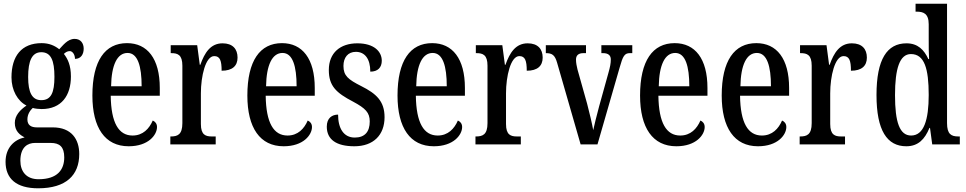

<svg xmlns="http://www.w3.org/2000/svg" viewBox="-20 -780 5218 1037"><path d="M186 237C337 237 408 166 408 52C408 -28 366 -92 265 -92H179C148 -92 128 -104 128 -135C128 -164 144 -185 157 -197C168 -193 192 -191 205 -191C312 -191 363 -264 363 -367C363 -427 346 -462 325 -489C334 -497 343 -504 357 -504C371 -504 385 -486 385 -462C418 -462 432 -488 432 -517C432 -546 416 -570 383 -570C344 -570 318 -532 300 -514C276 -533 246 -547 205 -547C96 -547 42 -477 42 -362C42 -293 75 -234 123 -210C88 -186 60 -156 60 -116C60 -72 87 -51 113 -38C58 -26 10 17 10 94C10 185 68 237 186 237ZM203 -239C153 -239 132 -281 132 -364C132 -452 153 -498 203 -498C255 -498 274 -454 274 -365C274 -280 256 -239 203 -239ZM188 188C122 188 90 146 90 88C90 13 131 -8 169 -8H254C302 -8 327 13 327 70C327 136 291 188 188 188Z M675 10C781 10 828 -51 828 -94C828 -113 817 -124 805 -129C786 -85 752 -48 696 -48C621 -48 580 -116 578 -263H843V-305C843 -463 776 -547 666 -547C547 -547 479 -452 479 -264C479 -90 547 10 675 10ZM745 -314H580C582 -429 613 -494 669 -494C724 -494 745 -422 745 -314Z M900 0H1145V-43H1124C1091 -43 1065 -51 1065 -110V-276C1065 -368 1090 -477 1137 -477C1168 -477 1177 -453 1177 -398C1235 -398 1263 -424 1263 -469C1263 -515 1237 -546 1182 -546C1117 -546 1085 -495 1062 -430H1059L1045 -536H902V-493H905C940 -493 965 -484 965 -425V-115C965 -52 938 -43 903 -43H900Z M1512 10C1618 10 1665 -51 1665 -94C1665 -113 1654 -124 1642 -129C1623 -85 1589 -48 1533 -48C1458 -48 1417 -116 1415 -263H1680V-305C1680 -463 1613 -547 1503 -547C1384 -547 1316 -452 1316 -264C1316 -90 1384 10 1512 10ZM1582 -314H1417C1419 -429 1450 -494 1506 -494C1561 -494 1582 -422 1582 -314Z M1894 10C1997 10 2057 -51 2057 -147C2057 -233 2013 -274 1931 -315C1860 -351 1835 -371 1835 -424C1835 -469 1859 -500 1902 -500C1950 -500 1980 -463 1980 -393C2021 -393 2042 -416 2042 -452C2042 -502 2000 -546 1910 -546C1818 -546 1756 -495 1756 -402C1756 -316 1795 -279 1887 -231C1954 -195 1977 -172 1977 -124C1977 -69 1951 -37 1896 -37C1836 -37 1806 -87 1806 -161C1774 -161 1745 -143 1745 -96C1745 -26 1797 10 1894 10Z M2323 10C2429 10 2476 -51 2476 -94C2476 -113 2465 -124 2453 -129C2434 -85 2400 -48 2344 -48C2269 -48 2228 -116 2226 -263H2491V-305C2491 -463 2424 -547 2314 -547C2195 -547 2127 -452 2127 -264C2127 -90 2195 10 2323 10ZM2393 -314H2228C2230 -429 2261 -494 2317 -494C2372 -494 2393 -422 2393 -314Z M2548 0H2793V-43H2772C2739 -43 2713 -51 2713 -110V-276C2713 -368 2738 -477 2785 -477C2816 -477 2825 -453 2825 -398C2883 -398 2911 -424 2911 -469C2911 -515 2885 -546 2830 -546C2765 -546 2733 -495 2710 -430H2707L2693 -536H2550V-493H2553C2588 -493 2613 -484 2613 -425V-115C2613 -52 2586 -43 2551 -43H2548Z M2989 -441 3116 0H3207L3327 -416C3344 -477 3353 -493 3382 -493H3395V-536H3228V-493H3237C3265 -493 3279 -481 3279 -459C3279 -437 3275 -418 3266 -386L3216 -206C3201 -152 3190 -103 3184 -77C3178 -111 3164 -171 3151 -220L3099 -405C3095 -422 3091 -440 3091 -458C3091 -479 3102 -493 3131 -493H3145V-536H2928V-493C2962 -493 2977 -483 2989 -441Z M3633 10C3739 10 3786 -51 3786 -94C3786 -113 3775 -124 3763 -129C3744 -85 3710 -48 3654 -48C3579 -48 3538 -116 3536 -263H3801V-305C3801 -463 3734 -547 3624 -547C3505 -547 3437 -452 3437 -264C3437 -90 3505 10 3633 10ZM3703 -314H3538C3540 -429 3571 -494 3627 -494C3682 -494 3703 -422 3703 -314Z M4074 10C4180 10 4227 -51 4227 -94C4227 -113 4216 -124 4204 -129C4185 -85 4151 -48 4095 -48C4020 -48 3979 -116 3977 -263H4242V-305C4242 -463 4175 -547 4065 -547C3946 -547 3878 -452 3878 -264C3878 -90 3946 10 4074 10ZM4144 -314H3979C3981 -429 4012 -494 4068 -494C4123 -494 4144 -422 4144 -314Z M4299 0H4544V-43H4523C4490 -43 4464 -51 4464 -110V-276C4464 -368 4489 -477 4536 -477C4567 -477 4576 -453 4576 -398C4634 -398 4662 -424 4662 -469C4662 -515 4636 -546 4581 -546C4516 -546 4484 -495 4461 -430H4458L4444 -536H4301V-493H4304C4339 -493 4364 -484 4364 -425V-115C4364 -52 4337 -43 4302 -43H4299Z M4875 10C4939 10 4975 -28 5000 -89H5003L5015 0H5164V-43H5156C5118 -43 5095 -55 5095 -115V-760H4925V-717H4931C4966 -717 4996 -708 4996 -649V-567C4996 -530 4996 -492 4998 -461H4994C4971 -511 4937 -546 4876 -546C4771 -546 4714 -460 4714 -267C4714 -75 4771 10 4875 10ZM4901 -48C4839 -48 4814 -120 4814 -266C4814 -409 4839 -488 4900 -488C4973 -488 4996 -409 4996 -267C4996 -133 4970 -48 4901 -48Z"/></svg>

Font: Noto Serif Tamil ExtraCondensed Medium
Style: Italic
Weight: 500
Width: 2
Italic angle: -12°
Designer: Indian Type Foundry, Tom Grace, and the Monotype Design Team
Foundry: Monotype Imaging Inc.
Version: Version 2.003